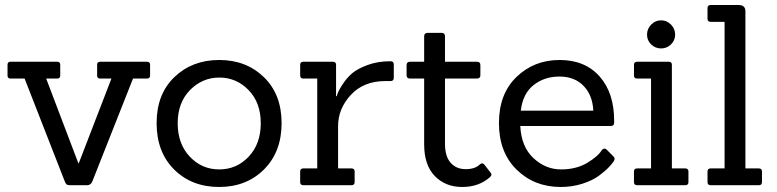

<svg xmlns="http://www.w3.org/2000/svg" viewBox="-20 -738 3094 765"><path d="M326 0H259Q249 0 245 -3.5Q241 -7 237 -18L78 -425H22Q10 -425 10 -437V-480Q10 -492 22 -492H208Q220 -492 220 -480V-437Q220 -425 208 -425H164L292 -88H294L424 -425H379Q367 -425 367 -437V-480Q367 -492 379 -492H565Q578 -492 578 -480V-437Q578 -425 565 -425H510L349 -18Q343 0 326 0Z M1032 -63Q962 7 853 7Q744 7 674 -62.5Q604 -132 604 -247.5Q604 -363 675 -431Q746 -499 853.5 -499Q961 -499 1031.5 -430.5Q1102 -362 1102 -247.5Q1102 -133 1032 -63ZM688 -247Q688 -165 736 -114Q784 -63 853.5 -63Q923 -63 971 -114Q1019 -165 1019 -247Q1019 -329 970.5 -379Q922 -429 854 -429Q786 -429 737 -379Q688 -329 688 -247Z M1380 0H1189Q1176 0 1176 -12V-55Q1176 -67 1189 -67H1244V-425H1189Q1176 -425 1176 -437V-480Q1176 -492 1189 -492H1306Q1319 -492 1319 -480V-355H1322Q1325 -371 1343 -399Q1361 -427 1382.5 -445.5Q1404 -464 1444.5 -479Q1485 -494 1536 -494Q1549 -494 1549 -481V-428Q1549 -415 1536 -415H1515Q1429 -415 1378 -360Q1327 -305 1327 -235V-67H1380Q1393 -67 1393 -55V-12Q1393 0 1380 0Z M1934 -51Q1938 -47 1938 -42.5Q1938 -38 1932 -32Q1888 7 1821.5 7Q1755 7 1712.5 -36.5Q1670 -80 1670 -163V-425H1614Q1600 -425 1600 -438V-479Q1600 -492 1614 -492H1670V-593Q1670 -607 1684 -607H1740Q1753 -607 1753 -593V-492H1880Q1894 -492 1894 -479V-438Q1894 -425 1880 -425H1753V-165Q1753 -115 1775.5 -89.5Q1798 -64 1835.5 -64Q1873 -64 1892 -83Q1902 -92 1910 -82Z M2413 -236H2053Q2057 -153 2105.5 -108Q2154 -63 2215 -63Q2276 -63 2319.5 -89Q2363 -115 2378 -140Q2386 -150 2396 -143L2423 -116Q2429 -110 2429 -105.5Q2429 -101 2424.5 -94Q2420 -87 2406 -72Q2392 -57 2366.5 -38Q2341 -19 2300.5 -6Q2260 7 2214 7Q2109 7 2038.5 -62Q1968 -131 1968 -247.5Q1968 -364 2038 -431.5Q2108 -499 2209.5 -499Q2311 -499 2369 -433.5Q2427 -368 2427 -257Q2427 -253 2427 -249Q2427 -236 2413 -236ZM2055 -297H2344Q2341 -359 2305 -396Q2269 -433 2209 -433Q2149 -433 2106 -399Q2063 -365 2055 -297Z M2710 0H2519Q2506 0 2506 -12V-55Q2506 -67 2519 -67H2574V-425H2519Q2506 -425 2506 -437V-480Q2506 -492 2519 -492H2645Q2657 -492 2657 -480V-67H2710Q2723 -67 2723 -55V-12Q2723 0 2710 0ZM2653.5 -640Q2670 -623 2670 -600Q2670 -577 2653.5 -561Q2637 -545 2614 -545Q2591 -545 2574.5 -561Q2558 -577 2558 -600Q2558 -623 2574.5 -640Q2591 -657 2614 -657Q2637 -657 2653.5 -640Z M3003 0H2812Q2799 0 2799 -12V-55Q2799 -67 2812 -67H2867V-651H2812Q2799 -651 2799 -663V-706Q2799 -718 2812 -718H2923Q2950 -718 2950 -693V-67H3003Q3016 -67 3016 -55V-12Q3016 0 3003 0Z"/></svg>

Font: Sanchez
Style: Regular
Weight: 400
Designer: Daniel Hernández
Foundry: LatinoType
Version: Version 1.001